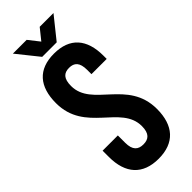

<svg xmlns="http://www.w3.org/2000/svg" viewBox="-276 -883 926 926"><g transform="rotate(-45 187.0 -420.0)"><path d="M26 -532C26 -332 241 -305 241 -161C241 -110 219 -93 184 -93C149 -93 127 -110 127 -161V-211H23V-168C23 -55 79 8 187 8C295 8 351 -55 351 -168C351 -368 136 -395 136 -539C136 -590 156 -608 191 -608C226 -608 246 -590 246 -539V-510H350V-532C350 -645 296 -708 188 -708C80 -708 26 -645 26 -532ZM48 -848 137 -737H236L325 -848H231L186 -792L142 -848Z"/></g></svg>

Font: Bebas Neue
Style: Bold
Weight: 700
Designer: Ryoichi Tsunekawa
Foundry: Ryoichi Tsunekawa
Version: Version 1.300